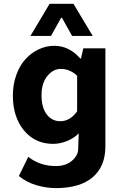

<svg xmlns="http://www.w3.org/2000/svg" viewBox="-20 -761 640 998"><path d="M138.2 -574.2 237.8 -741.2H361.8L461.9 -574.2H355L301.8 -668.9H297.9L245.1 -574.2ZM270 216.8Q222.2 216.8 170.2 201.9Q118.2 187 78.1 153.8L127 54.2Q187.5 102.1 270 102.1Q321.8 102.1 353.5 75Q385.3 47.9 386.2 15.1L389.2 -67.9Q364.7 -42.5 328.1 -27.8Q291.5 -13.2 255.9 -13.2Q162.6 -13.2 104.7 -83Q46.9 -152.8 46.9 -264.2Q46.9 -321.3 64.5 -370.6Q82 -419.9 111.8 -452.9Q141.6 -485.8 180.7 -504.4Q219.7 -522.9 262.2 -522.9Q339.8 -522.9 397 -457H400.9L413.1 -509.8H527.8V0Q527.8 104 461.7 160.4Q395.5 216.8 270 216.8ZM293.9 -130.9Q343.8 -130.9 380.9 -182.1V-367.2Q343.8 -402.8 295.9 -402.8Q255.9 -402.8 225.8 -365.5Q195.8 -328.1 195.8 -266.1Q195.8 -202.6 222.7 -166.7Q249.5 -130.9 293.9 -130.9Z"/></svg>

Font: Office Code Pro D Bold
Style: Regular
Weight: 700
Designer: Nathan Rutzky & Paul D. Hunt
Foundry: Adobe Systems Incorporated
Version: Version 1.004;PS 001.004;hotconv 1.0.70;makeotf.lib2.5.58329